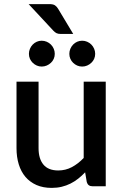

<svg xmlns="http://www.w3.org/2000/svg" viewBox="-20 -908 601 936"><path d="M495.5 -510V0H430.5Q409 0 403 -20.5L395 -68Q379 -51 361.2 -37Q343.5 -23 323.5 -13Q303.5 -3 280.8 2.5Q258 8 232 8Q190 8 158 -6Q126 -20 104.2 -45.5Q82.5 -71 71.5 -106.8Q60.5 -142.5 60.5 -185.5V-510H168V-185.5Q168 -134 191.8 -105.5Q215.5 -77 264 -77Q299.5 -77 330.2 -93.2Q361 -109.5 388 -138V-510ZM247 -645.5Q247 -632.5 242 -621.2Q237 -610 228.2 -601.8Q219.5 -593.5 207.8 -588.5Q196 -583.5 183 -583.5Q170.5 -583.5 159.2 -588.5Q148 -593.5 139.5 -601.8Q131 -610 126 -621.2Q121 -632.5 121 -645.5Q121 -658.5 126 -670.2Q131 -682 139.5 -690.8Q148 -699.5 159.2 -704.5Q170.5 -709.5 183 -709.5Q196 -709.5 207.8 -704.5Q219.5 -699.5 228.2 -690.8Q237 -682 242 -670.2Q247 -658.5 247 -645.5ZM444 -645.5Q444 -632.5 439 -621.2Q434 -610 425.2 -601.8Q416.5 -593.5 405 -588.5Q393.5 -583.5 380.5 -583.5Q367.5 -583.5 356.2 -588.5Q345 -593.5 336.5 -601.8Q328 -610 323 -621.2Q318 -632.5 318 -645.5Q318 -658.5 323 -670.2Q328 -682 336.5 -690.8Q345 -699.5 356.2 -704.5Q367.5 -709.5 380.5 -709.5Q393.5 -709.5 405 -704.5Q416.5 -699.5 425.2 -690.8Q434 -682 439 -670.2Q444 -658.5 444 -645.5ZM220.5 -888Q239 -888 248 -882Q257 -876 264 -864L337 -742.5H276Q263.5 -742.5 255.8 -746.2Q248 -750 240 -758.5L119.5 -888Z"/></svg>

Font: Lato 2
Style: Regular
Weight: 600
Designer: Lukasz Dziedzic with Adam Twardoch and Botio Nikoltchev
Foundry: tyPoland Lukasz Dziedzic
Version: Version 2.015; 2015-08-06; http://www.latofonts.com/